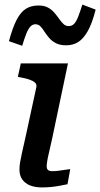

<svg xmlns="http://www.w3.org/2000/svg" viewBox="-20 -815 438 839"><path d="M269 -617Q243 -617 225 -626Q207 -635 195 -649Q183 -663 174.5 -676.5Q166 -690 157 -699.5Q148 -709 135 -709Q122 -709 112.5 -698.5Q103 -688 95 -668Q87 -648 77 -615L19 -635Q35 -694 52.5 -728Q70 -762 93 -776.5Q116 -791 148 -791Q173 -791 189.5 -782Q206 -773 217.5 -759.5Q229 -746 238.5 -732.5Q248 -719 257.5 -710Q267 -701 280 -701Q295 -701 304.5 -711.5Q314 -722 322 -743Q330 -764 340 -795L398 -773Q383 -714 364 -680Q345 -646 322 -631.5Q299 -617 269 -617ZM163 4Q134 4 112 -4.5Q90 -13 77.5 -30.5Q65 -48 65 -74Q65 -88 67.5 -104Q70 -120 76 -147Q82 -174 92 -218L139 -435Q141 -447 132.5 -454.5Q124 -462 108 -467.5Q92 -473 69 -477L58 -479L71 -538H277L208 -210Q200 -173 194 -148Q188 -123 186 -109Q184 -95 184 -88Q184 -77 190 -72Q196 -67 209 -67Q223 -67 237 -69Q251 -71 264.5 -73Q278 -75 287 -76L275 -10Q260 -7 242 -3.5Q224 0 204 2Q184 4 163 4Z"/></svg>

Font: Roboto Serif Medium
Style: Italic
Weight: 500
Italic angle: -10°
Designer: Greg Gazdowicz
Foundry: Commercial Type
Version: Version 1.008